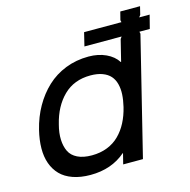

<svg xmlns="http://www.w3.org/2000/svg" viewBox="-120 -958 1076 1086"><g transform="rotate(-15 417.5 -415.0)"><path d="M557.1 -313Q566.4 -352.1 568.1 -384.8Q569.8 -417.5 562.5 -445.6Q555.2 -473.6 538.1 -492.9Q521 -512.2 491.7 -523.2Q462.4 -534.2 421.9 -534.2Q325.7 -534.2 264.2 -473.9Q202.6 -413.6 178.2 -313Q165.5 -265.6 167.2 -225.8Q168.9 -186 183.1 -157Q197.3 -127.9 230.5 -111.6Q263.7 -95.2 314 -95.2Q363.8 -95.2 404.8 -111.3Q445.8 -127.4 475.3 -157Q504.9 -186.5 525.1 -225.6Q545.4 -264.6 557.1 -313ZM835 -779.8 814.9 -701.2H753.9L756.8 -689L586.9 0H471.2L486.8 -62H484.9Q401.9 9.8 278.8 9.8Q220.2 9.8 175.8 -5.9Q131.3 -21.5 103.5 -50Q75.7 -78.6 61.5 -118.4Q47.4 -158.2 47.9 -207Q48.3 -255.9 62 -312Q79.6 -383.8 113.3 -443.1Q147 -502.4 194.1 -546.6Q241.2 -590.8 304 -615.5Q366.7 -640.1 439 -640.1Q496.1 -640.1 540.8 -619.4Q585.4 -598.6 607.9 -563H609.9L641.1 -689L649.9 -701.2H432.1L451.2 -779.8H669.9L667 -792L679.2 -839.8H794.9L783.2 -792L773.9 -779.8Z"/></g></svg>

Font: Sinkin Sans 500 Medium Italic
Style: Regular
Weight: 500
Italic angle: -112°
Designer: Keith Bates
Foundry: K-Type
Version: Sinkin Sans (version 1.0)  by Keith Bates   •   © 2014   www